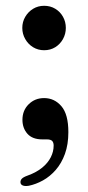

<svg xmlns="http://www.w3.org/2000/svg" viewBox="-20 -468 297 646"><path d="M128.5 -299Q108 -299 91.2 -309.2Q74.5 -319.5 64.8 -336.8Q55 -354 55 -374Q55 -394.5 65 -411.5Q75 -428.5 91.5 -438.5Q108 -448.5 128.5 -448.5Q149.5 -448.5 166 -438.5Q182.5 -428.5 192 -411.5Q201.5 -394.5 201.5 -374Q201.5 -354 192 -336.8Q182.5 -319.5 166 -309.2Q149.5 -299 128.5 -299ZM122.5 1Q89 1 72.2 -18Q55.5 -37 55.5 -65Q55.5 -96.5 76.5 -117.2Q97.5 -138 128.5 -138Q163 -138 186.5 -110.8Q210 -83.5 210 -23.5Q210 18 198.5 49.8Q187 81.5 167.5 103.8Q148 126 124.5 139Q101 152 77 157Q64 159 57 156.2Q50 153.5 49 147Q48 139.5 53 133.8Q58 128 73.5 122.5Q102.5 112 121.8 96.2Q141 80.5 150.8 61.2Q160.5 42 160.5 22Q160.5 11.5 155.5 6.2Q150.5 1 137.5 1Z"/></svg>

Font: Fraunces 18pt
Style: Regular
Weight: 400
Version: Version 1.000;[b76b70a41]